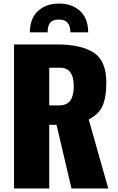

<svg xmlns="http://www.w3.org/2000/svg" viewBox="-20 -1060 664 1080"><path d="M148 -878Q148 -956 193.5 -998Q239 -1040 312 -1040Q385 -1040 430.5 -998Q476 -956 476 -878H376Q376 -950 312 -950Q277 -950 262.5 -933Q248 -916 248 -878ZM59 0V-810H300Q436 -810 507 -764Q578 -718 578 -596Q578 -514 557.5 -466Q537 -418 479 -388L589 0H382L298 -358H257V0ZM257 -467H309Q357 -467 376 -495Q395 -523 395 -575Q395 -679 318 -679H257Z"/></svg>

Font: Oswald Heavy
Style: Regular
Weight: 400
Designer: Vernon Adams
Foundry: Vernon Adams
Version: Version 4.101